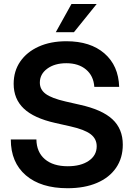

<svg xmlns="http://www.w3.org/2000/svg" viewBox="-20 -950 683 981"><path d="M325.2 11.7Q189 11.7 112.1 -54.2Q35.2 -120.1 35.2 -237.3H166Q167 -172.9 209.2 -136.7Q251.5 -100.6 326.2 -100.6Q393.1 -100.6 433.6 -128.4Q474.1 -156.2 474.1 -202.6Q474.1 -240.7 443.1 -264.4Q412.1 -288.1 340.3 -304.2L262.2 -321.8Q153.3 -346.2 101.6 -395.3Q49.8 -444.3 49.8 -521.5Q49.8 -586.9 83.5 -635.7Q117.2 -684.6 177.7 -711.9Q238.3 -739.3 319.3 -739.3Q441.9 -739.3 513.7 -677Q585.4 -614.7 588.9 -506.3H461.9Q458 -562.5 419.7 -594.7Q381.3 -627 318.8 -627Q259.3 -627 221.4 -599.1Q183.6 -571.3 183.6 -527.8Q183.6 -492.2 213.9 -470Q244.1 -447.8 314.5 -431.6L387.2 -415Q501 -390.1 554.2 -340.8Q607.4 -291.5 607.4 -210.9Q607.4 -142.6 573 -92.5Q538.6 -42.5 475.3 -15.4Q412.1 11.7 325.2 11.7ZM265.1 -785.6 345.2 -929.7H474.1L357.9 -785.6Z"/></svg>

Font: Inter Display Semi Bold
Style: Regular
Weight: 600
Designer: Rasmus Andersson
Foundry: rsms
Version: Version 4.000;git-37864ae